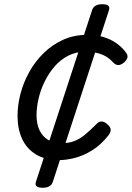

<svg xmlns="http://www.w3.org/2000/svg" viewBox="-20 -739 624 909"><path d="M261 19Q194 19 150 -8Q106 -35 84.5 -82Q63 -129 63 -190Q63 -241 77 -295Q91 -349 119 -399Q147 -449 187 -488Q227 -527 278.5 -550.5Q330 -574 393 -574Q433 -574 465.5 -565Q498 -556 525 -538.5Q552 -521 573 -495Q587 -478 583 -465.5Q579 -453 566 -442Q552 -431 539.5 -431Q527 -431 514 -445Q500 -461 481 -472Q462 -483 438 -488.5Q414 -494 384 -494Q340 -494 303.5 -475.5Q267 -457 239.5 -425.5Q212 -394 192.5 -355Q173 -316 163 -274Q153 -232 153 -194Q153 -152 167 -122.5Q181 -93 207.5 -77Q234 -61 271 -61Q307 -61 334 -72Q361 -83 385 -103.5Q409 -124 438 -153Q451 -166 464.5 -163.5Q478 -161 489 -150Q503 -138 504 -126Q505 -114 494 -99Q457 -52 415 -26.5Q373 -1 333 9Q293 19 261 19ZM182 150Q141 150 150 122L416 -691Q425 -719 464 -719Q505 -719 496 -691L230 122Q221 150 182 150Z"/></svg>

Font: Playwrite NO
Style: Regular
Weight: 400
Designer: Veronika Burian, José Scaglione
Foundry: TypeTogether
Version: Version 1.002